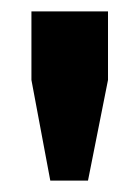

<svg xmlns="http://www.w3.org/2000/svg" viewBox="-20 -749 243 336"><path d="M68 -433 35 -609V-729H169V-609L134 -433Z"/></svg>

Font: Mona Sans SemiExpanded
Style: Bold
Weight: 700
Width: 6
Designer: Deni Anggara
Foundry: GitHub
Version: Version 2.000